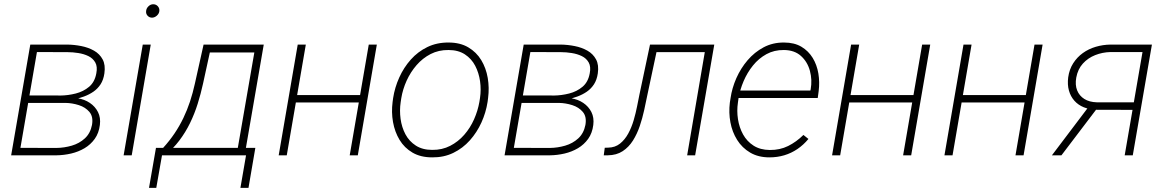

<svg xmlns="http://www.w3.org/2000/svg" viewBox="-20 -741 5556 916"><path d="M292.5 -250H102.5L106.9 -285.6L268.1 -285.2Q304.7 -285.6 341.3 -294.9Q377.9 -304.2 405 -326.9Q432.1 -349.6 439.5 -391.1Q445.8 -422.9 434.6 -442.9Q423.3 -462.9 401.6 -473.4Q379.9 -483.9 353.5 -488Q327.1 -492.2 302.2 -492.2L156.2 -492.7L71.3 0H33.2L124.5 -528.3H302.2Q334.5 -527.8 367.9 -521.2Q401.4 -514.6 428.5 -499.3Q455.6 -483.9 469.7 -457.5Q483.9 -431.2 478 -390.6Q473.6 -360.4 460 -339.1Q446.3 -317.9 425.8 -303.7Q405.3 -289.6 380.6 -280.5Q356 -271.5 329.6 -265.6ZM249.5 0H49.3L63.5 -35.6L249.5 -35.2Q286.1 -35.6 322.3 -46.1Q358.4 -56.6 384.8 -80.8Q411.1 -105 418.9 -145Q425.8 -184.1 406.7 -206.8Q387.7 -229.5 356 -239.5Q324.2 -249.5 293 -250H160.2L166.5 -285.6L334.5 -285.2L351.1 -272Q383.3 -267.1 408.7 -250Q434.1 -232.9 447.5 -206.3Q460.9 -179.7 456.5 -145Q451.7 -106 432.1 -78.6Q412.6 -51.3 383.3 -33.9Q354 -16.6 319.3 -8.5Q284.7 -0.5 249.5 0Z M699.2 -528.3 608.4 0H569.8L661.1 -528.3ZM677.2 -689Q678.2 -701.2 688.2 -710.9Q698.2 -720.7 710.9 -720.7Q724.6 -720.7 733.2 -710.9Q741.7 -701.2 740.2 -688Q738.8 -675.8 728.5 -666.5Q718.3 -657.2 705.6 -656.7Q692.4 -656.7 683.8 -666.3Q675.3 -675.8 677.2 -689Z M951.2 -528.3H989.3L948.7 -342.3Q938 -293.5 923.1 -245.8Q908.2 -198.2 886.7 -154.1Q865.2 -109.9 835.7 -70.8Q806.2 -31.7 767.1 0H740.7L746.6 -35.6H758.3Q788.6 -68.8 812.5 -104.2Q836.4 -139.6 854.7 -177.7Q873 -215.8 886.5 -256.6Q899.9 -297.4 909.7 -341.8ZM967.3 -528.3H1238.3L1147 0H1108.4L1193.4 -490.7H961.9ZM724.1 -35.6H1198.2L1165.5 155.3H1127L1153.8 0H752.9L725.6 155.3H690.9Z M1709 -287.6 1703.1 -252H1378.9L1384.8 -287.6ZM1439 -528.3 1348.1 0H1309.6L1400.4 -528.3ZM1777.8 -528.3 1687 0H1648.4L1739.3 -528.3Z M1853 -254.4 1855.5 -272.9Q1863.3 -323.7 1884.8 -371.3Q1906.2 -418.9 1939.9 -456.8Q1973.6 -494.6 2019 -516.6Q2064.5 -538.6 2120.1 -538.1Q2175.3 -538.1 2214.1 -515.1Q2252.9 -492.2 2275.9 -454.3Q2298.8 -416.5 2306.9 -369.4Q2314.9 -322.3 2308.6 -273.4L2306.2 -254.9Q2298.3 -204.1 2276.9 -156.7Q2255.4 -109.4 2221.7 -71.5Q2188 -33.7 2142.8 -11.7Q2097.7 10.3 2042 9.8Q1986.8 9.8 1948 -12.9Q1909.2 -35.6 1886.2 -73.7Q1863.3 -111.8 1855 -158.7Q1846.7 -205.6 1853 -254.4ZM1894.5 -272.9 1891.6 -253.9Q1885.7 -214.4 1891.1 -174.1Q1896.5 -133.8 1914.3 -100.3Q1932.1 -66.9 1963.9 -46.4Q1995.6 -25.9 2042 -25.9Q2089.4 -25.4 2127.7 -45.2Q2166 -64.9 2194.8 -97.9Q2223.6 -130.9 2241.7 -171.9Q2259.8 -212.9 2267.1 -254.9L2270 -273.4Q2275.9 -313 2270.3 -353.3Q2264.6 -393.6 2247.1 -427.2Q2229.5 -460.9 2197.8 -481.7Q2166 -502.4 2119.6 -502.4Q2072.8 -502.9 2034.4 -483.2Q1996.1 -463.4 1967.3 -430.2Q1938.5 -397 1919.9 -356Q1901.4 -314.9 1894.5 -272.9Z M2646.5 -250H2456.5L2460.9 -285.6L2622.1 -285.2Q2658.7 -285.6 2695.3 -294.9Q2731.9 -304.2 2759 -326.9Q2786.1 -349.6 2793.5 -391.1Q2799.8 -422.9 2788.6 -442.9Q2777.3 -462.9 2755.6 -473.4Q2733.9 -483.9 2707.5 -488Q2681.2 -492.2 2656.2 -492.2L2510.3 -492.7L2425.3 0H2387.2L2478.5 -528.3H2656.2Q2688.5 -527.8 2721.9 -521.2Q2755.4 -514.6 2782.5 -499.3Q2809.6 -483.9 2823.7 -457.5Q2837.9 -431.2 2832 -390.6Q2827.6 -360.4 2814 -339.1Q2800.3 -317.9 2779.8 -303.7Q2759.3 -289.6 2734.6 -280.5Q2710 -271.5 2683.6 -265.6ZM2603.5 0H2403.3L2417.5 -35.6L2603.5 -35.2Q2640.1 -35.6 2676.3 -46.1Q2712.4 -56.6 2738.8 -80.8Q2765.1 -105 2772.9 -145Q2779.8 -184.1 2760.7 -206.8Q2741.7 -229.5 2710 -239.5Q2678.2 -249.5 2647 -250H2514.2L2520.5 -285.6L2688.5 -285.2L2705.1 -272Q2737.3 -267.1 2762.7 -250Q2788.1 -232.9 2801.5 -206.3Q2814.9 -179.7 2810.5 -145Q2805.7 -106 2786.1 -78.6Q2766.6 -51.3 2737.3 -33.9Q2708 -16.6 2673.3 -8.5Q2638.7 -0.5 2603.5 0Z M3359.9 -528.3 3354.5 -492.2H3087.4L3092.8 -528.3ZM3387.7 -528.3 3296.4 0H3258.3L3348.6 -528.3ZM3081.1 -528.3H3119.6L3067.9 -285.2Q3061.5 -253.4 3053.2 -215.3Q3044.9 -177.2 3032.2 -139.6Q3019.5 -102.1 2999.8 -70.6Q2980 -39.1 2950.7 -19.8Q2921.4 -0.5 2879.4 0H2860.4L2865.2 -36.1L2881.3 -36.6Q2914.6 -37.1 2938 -55.9Q2961.4 -74.7 2977.3 -104Q2993.2 -133.3 3003.2 -167.5Q3013.2 -201.7 3019.5 -234.1Q3025.9 -266.6 3030.8 -290.5Z M3650.9 9.8Q3597.7 9.8 3559.1 -12.9Q3520.5 -35.6 3496.8 -73.5Q3473.1 -111.3 3464.6 -157.5Q3456.1 -203.6 3461.9 -251L3465.3 -272.5Q3472.2 -320.8 3492.9 -367.9Q3513.7 -415 3546.6 -453.6Q3579.6 -492.2 3623.3 -515.4Q3667 -538.6 3720.7 -538.1Q3769.5 -538.1 3803.2 -518.1Q3836.9 -498 3857.2 -464.8Q3877.4 -431.6 3884.3 -390.4Q3891.1 -349.1 3885.7 -306.2L3881.3 -273.4H3488.8L3494.1 -309.1H3846.2L3847.7 -315.4Q3855.5 -359.9 3844 -402.8Q3832.5 -445.8 3801.5 -473.9Q3770.5 -502 3719.7 -502.4Q3673.8 -502.9 3636.7 -482.7Q3599.6 -462.4 3572.3 -428.5Q3544.9 -394.5 3527.6 -353.8Q3510.3 -313 3503.4 -272.5L3500.5 -251.5Q3494.6 -212.4 3500.7 -172.6Q3506.8 -132.8 3525.1 -99.6Q3543.5 -66.4 3575.2 -46.1Q3606.9 -25.9 3652.3 -25.4Q3700.7 -24.9 3740 -44.4Q3779.3 -64 3813 -97.2L3836.9 -78.1Q3813.5 -49.8 3784.4 -30Q3755.4 -10.3 3721.7 -0.2Q3688 9.8 3650.9 9.8Z M4349.1 -287.6 4343.3 -252H4019L4024.9 -287.6ZM4079.1 -528.3 3988.3 0H3949.7L4040.5 -528.3ZM4418 -528.3 4327.1 0H4288.6L4379.4 -528.3Z M4885.3 -287.6 4879.4 -252H4555.2L4561 -287.6ZM4615.2 -528.3 4524.4 0H4485.8L4576.7 -528.3ZM4954.1 -528.3 4863.3 0H4824.7L4915.5 -528.3Z M5176.8 -235.8 5222.7 -235.4 5043.9 0H4998.5ZM5277.8 -528.3H5475.6L5384.3 0H5345.7L5430.7 -492.7H5277.8Q5239.3 -491.7 5204.8 -478Q5170.4 -464.4 5146.2 -437.7Q5122.1 -411.1 5114.7 -371.1Q5108.4 -335.9 5118.9 -309.8Q5129.4 -283.7 5153.3 -268.8Q5177.2 -253.9 5212.4 -252.9H5407.7L5402.3 -216.8L5212.4 -217.3Q5177.7 -218.3 5150.6 -229.2Q5123.5 -240.2 5105.5 -260.7Q5087.4 -281.2 5079.6 -309.3Q5071.8 -337.4 5076.2 -372.1Q5081.5 -410.2 5100.1 -439.2Q5118.7 -468.3 5146.2 -488Q5173.8 -507.8 5207.8 -517.8Q5241.7 -527.8 5277.8 -528.3Z"/></svg>

Font: Roboto ExtraLight
Style: Italic
Weight: 250
Designer: Christian Robertson
Foundry: Google
Version: Version 3.009; 2024